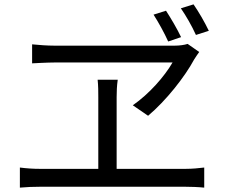

<svg xmlns="http://www.w3.org/2000/svg" viewBox="-20 -869 1040 879"><path d="M740 -820 683 -802C706 -766 732 -719 750 -679L809 -699C791 -737 762 -786 740 -820ZM866 -849 808 -831C832 -796 858 -751 877 -709L936 -728C917 -768 889 -816 866 -849ZM892 -631 839 -668C824 -663 801 -660 780 -660C688 -660 308 -660 229 -660C195 -660 158 -663 127 -666V-579C127 -579 197 -583 233 -583C301 -583 693 -583 770 -583C733 -519 664 -440 588 -387L658 -339C740 -408 826 -517 869 -597C876 -609 884 -619 892 -631ZM71 -102V-10C103 -13 133 -14 162 -14H830C850 -14 888 -13 915 -10V-102C889 -99 861 -96 830 -96H514V-424C514 -450 515 -476 519 -504H427C430 -476 430 -448 430 -424V-96H162C133 -96 102 -98 71 -102Z"/></svg>

Font: Noto Sans CJK HK
Style: Regular
Weight: 400
Designer: Ryoko NISHIZUKA 西塚涼子 (kana, bopomofo & ideographs); Paul D. Hunt (Latin, Greek & Cyrillic); Sandoll Communications 산돌커뮤니
Foundry: Adobe
Version: Version 2.004;hotconv 1.0.118;makeotfexe 2.5.65603